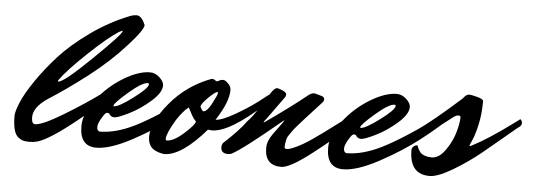

<svg xmlns="http://www.w3.org/2000/svg" viewBox="-45 -737 2479 893"><g transform="rotate(5 1194.5 -290.0)"><path d="M134 -66Q167 -66 264.5 -125Q362 -184 442 -243L523 -302Q532 -295 532 -285Q532 -275 522 -266Q512 -257 493.5 -240Q475 -223 423 -179Q371 -135 326 -99Q208 -4 152 13Q134 18 115 18Q96 18 85 15Q74 12 61 2Q35 -20 35 -96Q35 -117 53 -160Q71 -203 112.5 -264Q154 -325 209.5 -386Q265 -447 350.5 -508Q436 -569 533 -607Q548 -612 560 -612Q572 -612 582 -601.5Q592 -591 596 -580L601 -570Q601 -547 530 -469Q457 -388 361.5 -314.5Q266 -241 184 -189Q117 -145 117 -97Q117 -66 134 -66ZM224 -273Q249 -273 375.5 -396Q502 -519 502 -533L501 -535L484 -527Q432 -493 345.5 -411Q259 -329 226 -283Q222 -278 222 -275.5Q222 -273 224 -273Z M639 -302Q613 -302 551 -248.5Q489 -195 489 -183Q489 -181 492 -181Q514 -181 579.5 -230Q645 -279 645 -297Q645 -302 639 -302ZM426 18Q349 18 349 -76Q349 -135 400.5 -201.5Q452 -268 522 -310.5Q592 -353 646 -353Q670 -353 690.5 -334Q711 -315 711 -297Q711 -264 664 -222.5Q617 -181 565.5 -155.5Q514 -130 497.5 -130Q481 -130 473 -145Q469 -148 462 -148Q455 -148 439 -121.5Q423 -95 423 -78.5Q423 -62 435 -58Q511 -58 600 -102.5Q689 -147 846 -259Q857 -267 879.5 -283Q902 -299 906 -302Q915 -295 915 -285Q915 -275 906 -267Q856 -217 776.5 -155Q697 -93 594 -37.5Q491 18 426 18Z M750 -44Q782 -44 829 -86Q876 -128 878 -144Q866 -154 852.5 -180.5Q839 -207 838 -207Q807 -178 783 -140Q745 -76 745 -52Q745 -44 750 -44ZM966 -289Q956 -289 924.5 -258Q893 -227 893 -215Q893 -212 899 -203Q905 -194 908 -194Q925 -194 946.5 -235Q968 -276 968 -282.5Q968 -289 966 -289ZM968 -160Q996 -160 1055.5 -194Q1115 -228 1160 -262L1205 -297Q1214 -290 1214 -280Q1214 -270 1205 -262Q1040 -109 955 -109Q949 -109 937 -111Q824 20 743 20Q689 12 675 -18Q667 -33 667 -56Q667 -122 743 -213.5Q819 -305 934 -348Q944 -348 949 -343.5Q954 -339 958 -338.5Q962 -338 968.5 -342.5Q975 -347 986 -347.5Q997 -348 1009 -335Q1025 -322 1025 -303Q1025 -247 968 -160Z M1240 -331Q1248 -331 1266.5 -323Q1285 -315 1285 -305Q1285 -298 1280 -291L1205 -187Q1192 -171 1192 -169Q1192 -167 1193 -167L1198 -170Q1314 -251 1389 -312Q1403 -322 1412.5 -322Q1422 -322 1425 -320L1453 -312Q1463 -307 1463 -299Q1463 -291 1459 -286Q1440 -265 1415.5 -238.5Q1391 -212 1379 -198.5Q1367 -185 1352 -168Q1337 -151 1330.5 -142Q1324 -133 1316 -121.5Q1308 -110 1305 -102Q1299 -79 1299 -62Q1299 -53 1310.5 -53Q1322 -53 1352.5 -67Q1383 -81 1425.5 -110Q1468 -139 1538.5 -192.5Q1609 -246 1662 -283Q1671 -276 1671 -266Q1671 -256 1662 -248Q1630 -217 1581 -170.5Q1532 -124 1431.5 -46Q1331 32 1291 32Q1214 32 1214 -50Q1214 -81 1238 -115L1281 -174Q1287 -183 1287 -184.5Q1287 -186 1281 -181Q1107 -36 1059 -11Q1051 -6 1039 -6Q1006 -6 1006 -36Q1006 -46 1011 -54Q1085 -122 1115 -165Q1139 -189 1165.5 -232Q1192 -275 1210.5 -303Q1229 -331 1240 -331Z M1791 -302Q1765 -302 1703 -248.5Q1641 -195 1641 -183Q1641 -181 1644 -181Q1666 -181 1731.5 -230Q1797 -279 1797 -297Q1797 -302 1791 -302ZM1578 18Q1501 18 1501 -76Q1501 -135 1552.5 -201.5Q1604 -268 1674 -310.5Q1744 -353 1798 -353Q1822 -353 1842.5 -334Q1863 -315 1863 -297Q1863 -264 1816 -222.5Q1769 -181 1717.5 -155.5Q1666 -130 1649.5 -130Q1633 -130 1625 -145Q1621 -148 1614 -148Q1607 -148 1591 -121.5Q1575 -95 1575 -78.5Q1575 -62 1587 -58Q1663 -58 1752 -102.5Q1841 -147 1998 -259Q2009 -267 2031.5 -283Q2054 -299 2058 -302Q2067 -295 2067 -285Q2067 -275 2058 -267Q2008 -217 1928.5 -155Q1849 -93 1746 -37.5Q1643 18 1578 18Z M2102 -271Q2102 -278 2091.5 -278Q2081 -278 2067 -267L1936 -166Q1922 -158 1904 -158Q1886 -158 1886 -171Q1886 -180 1888.5 -183Q1891 -186 1903 -193Q1977 -244 2105 -359Q2120 -379 2132 -379Q2144 -379 2172 -371.5Q2200 -364 2200 -354Q2200 -294 2189 -245Q2178 -196 2166.5 -170.5Q2155 -145 2155 -143Q2155 -141 2157 -141Q2159 -141 2165 -144Q2240 -182 2356 -268L2380 -286Q2389 -279 2389 -269Q2389 -259 2380 -251Q2378 -251 2328.5 -209Q2279 -167 2218.5 -117.5Q2158 -68 2089 -27Q2020 14 1982 14Q1888 14 1888 -99Q1888 -108 1895.5 -115.5Q1903 -123 1915 -123Q1915 -118 1920.5 -107.5Q1926 -97 1932 -90Q1950 -73 1984.5 -73Q2019 -73 2048.5 -115.5Q2078 -158 2090 -201.5Q2102 -245 2102 -271Z"/></g></svg>

Font: Mr Dafoe
Style: Regular
Weight: 400
Designer: Alejandro Paul
Foundry: Alejandro Paul
Version: Version 1.000